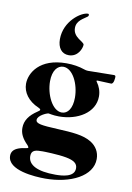

<svg xmlns="http://www.w3.org/2000/svg" viewBox="-101 -800 733 1070"><g transform="rotate(10 265.0 -265.0)"><path d="M231.5 208.1C376.4 208.1 496.4 147.7 496.4 51.1C496.4 11.4 476.6 -19.9 444.6 -39.8C398.4 -68.2 336.6 -71.7 252.1 -76C161.2 -80.3 128.6 -84.5 128.6 -105.8C128.6 -132.1 179.7 -152 186.1 -152.7C191.1 -153.4 210.9 -146.3 247.9 -146.3C352.3 -146.3 448.2 -201.7 448.2 -294.7C448.2 -323.9 438.2 -350.5 422.6 -371.8C417.6 -378.6 418.7 -380.3 426.8 -380.3C470.9 -378.9 498.9 -377.1 502.1 -377.1C518.5 -377.1 519.2 -414.1 519.2 -417.6C519.2 -423.3 517 -426.8 509.2 -426.8C501.1 -426.8 490.8 -426.8 362.9 -424.7C354.8 -425.1 348.7 -426.1 340.9 -429C310.7 -439.6 275.9 -445.3 237.9 -445.3C86.6 -445.3 35.5 -355.1 35.5 -294C35.5 -246.4 66.8 -200.3 127.1 -174.7C134.9 -171.2 138.5 -168.3 138.5 -164.8C138.5 -160.5 134.2 -157.7 125.7 -152C81.7 -122.9 58.2 -90.2 58.2 -48.3C58.2 -17.8 70.3 9.2 103.7 42.6C105.8 44.7 110.1 51.1 110.1 54C110.1 61.1 86.6 58.2 58.2 68.2C28.4 78.8 17.8 95.2 17.8 116.5C17.8 198.9 174.7 208.1 231.5 208.1ZM128.6 98.7C128.6 63.2 155.5 61.1 192.5 61.1C199.6 61.1 279.1 62.5 327.4 71.7C372.2 80.3 392 95.2 392 122.2C392 173.3 321 176.8 284.1 176.8C181.8 176.8 128.6 149.1 128.6 98.7ZM164.8 -331C164.8 -392 191.8 -423.3 224.4 -423.3C278.4 -423.3 317.5 -340.9 317.5 -264.9C317.5 -204.5 293.3 -170.5 259.2 -170.5C205.3 -170.5 164.8 -256.4 164.8 -331ZM178.3 -571.7C178.3 -522.7 201.7 -491.8 241.8 -491.8C295.1 -491.8 313.6 -544.7 313.6 -563.2C313.6 -580.3 249.6 -593.4 250 -647.4C249.6 -690.3 290.1 -706.7 308.9 -721.9C312.1 -724.4 313.9 -727.6 313.9 -730.5C313.9 -734.4 313.6 -738.3 307.9 -738.3C269.9 -738.3 178.3 -674.4 178.3 -571.7Z"/></g></svg>

Font: Margiela Serif
Style: Bold
Weight: 700
Designer: Andreas Faust, Stefan Endress
Version: Version 1.002;FEAKit 1.0